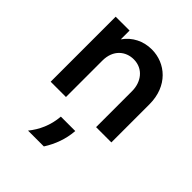

<svg xmlns="http://www.w3.org/2000/svg" viewBox="-188 -534 870 870"><g transform="rotate(45 246.5 -99.5)"><path d="M56.2 0H154.2V-233.3C154.2 -303.5 200.7 -338.2 250.7 -338.2C312.5 -338.2 347.2 -287.5 347.2 -231.2V0H445.1V-244.4C445.1 -361.1 365.3 -427.8 277.1 -427.8C223.6 -427.8 175.7 -404.2 145.1 -360.4V-416.7H56.2ZM140.3 229.2H241.7C270.1 184.7 288.9 134.7 293.1 79.2H200.7C195.8 139.6 172.9 188.9 140.3 229.2Z"/></g></svg>

Font: Afacad Medium
Style: Regular
Weight: 500
Designer: Kristian Moeller
Foundry: Dicotype
Version: Version 1.000